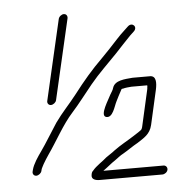

<svg xmlns="http://www.w3.org/2000/svg" viewBox="-51 -738 774 805"><g transform="rotate(-5 336.0 -335.0)"><path d="M96 -41 98 -49C99 -52 103 -59 108 -69C115 -81 123 -94 132 -107C168 -158 205 -228 247 -274C277 -307 309 -350 337 -384C373 -428 413 -465 451 -505C475 -530 493 -551 516 -574L533 -590C552 -608 529 -631 510 -613L493 -597C481 -586 470 -575 460 -564C437 -539 413 -513 389 -489C345 -446 307 -401 267 -349C236 -309 205 -278 176 -237C152 -201 125 -155 102 -123C87 -102 67 -73 61 -49L59 -41C57 -32 63 -23 73 -23C83 -23 94 -32 96 -41ZM503 -360H569C570 -358 570 -356 569 -353C569 -348 568 -343 567 -339L534 -193C533 -188 532 -184 530 -180C530 -179 528 -177 527 -176C516 -167 506 -162 493 -153C465 -135 436 -120 409 -100C397 -90 384 -83 372 -74C356 -59 328 -43 312 -23C307 -19 305 -13 304 -4C302 12 318 18 336 18H600C610 18 621 10 623 0C625 -10 618 -19 608 -19H355C360 -23 365 -27 371 -31C387 -43 393 -49 407 -58C420 -67 431 -77 445 -84C466 -96 486 -111 508 -123C535 -141 562 -154 571 -193L604 -339C610 -367 611 -397 584 -397H511C477 -394 436 -393 426 -362C424 -353 417 -344 412 -335C404 -317 359 -251 386 -243C414 -235 425 -285 435 -304L446 -326C452 -338 456 -344 461 -354C463 -355 465 -355 467 -355C477 -358 490 -359 503 -360ZM224 -669 146 -331C144 -322 150 -313 160 -313C170 -313 181 -322 183 -331L261 -669C263 -679 257 -688 247 -688C237 -688 226 -679 224 -669Z"/></g></svg>

Font: Electronic
Style: SeLtIt
Weight: 300
Version: Version 1.011